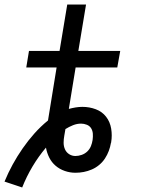

<svg xmlns="http://www.w3.org/2000/svg" viewBox="-28 -755 648 848"><path d="M70 73 -8 47Q8 8 28 -28.5Q48 -65 72 -99.5Q96 -134 123.5 -165Q151 -196 184 -223L222 -457H88L100 -530H235L269 -735H352L318 -530H503L490 -457H306L276 -274Q291 -278 306 -280.5Q321 -283 336 -283Q367 -283 395 -272.5Q423 -262 440.5 -239.5Q458 -217 463 -187Q468 -157 463 -127Q463 -126 463 -125.5Q463 -125 462 -124Q459 -106 452.5 -88.5Q446 -71 435.5 -55Q425 -39 410 -26.5Q395 -14 377.5 -6.5Q360 1 342 4.5Q324 8 305 8Q281 8 258 0Q235 -8 217.5 -23Q200 -38 189.5 -59Q179 -80 175 -103Q142 -64 115.5 -19.5Q89 25 70 73ZM305 -66Q319 -66 333 -71Q347 -76 357.5 -86Q368 -96 373.5 -109.5Q379 -123 381 -137Q381 -137 381 -137Q381 -137 381 -137Q381 -137 381 -137Q381 -137 381 -137Q383 -151 382 -164.5Q381 -178 374.5 -188.5Q368 -199 355.5 -204Q343 -209 330 -209Q312 -209 294.5 -202Q277 -195 261 -185Q260 -178 258.5 -170.5Q257 -163 256 -156Q253 -140 253 -124.5Q253 -109 259 -95.5Q265 -82 277.5 -74Q290 -66 305 -66Z"/></svg>

Font: Iosevka Slab Extended Oblique
Style: Regular
Weight: 400
Width: 7
Italic angle: -9°
Monospace: yes
Designer: Belleve Invis
Foundry: Belleve Invis
Version: Version 11.1.0; ttfautohint (v1.8.3)